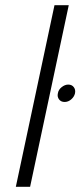

<svg xmlns="http://www.w3.org/2000/svg" viewBox="-20 -720 310 740"><path d="M243 -394Q230 -394 217.5 -384Q205 -374 203 -360Q200 -347 207.5 -337Q215 -327 229 -327Q243 -327 254.5 -337Q266 -347 269 -360Q272 -374 264.5 -384Q257 -394 243 -394ZM41 0H96L245 -700H190Z"/></svg>

Font: Advent Pro
Style: Italic
Weight: 400
Italic angle: -12°
Designer: VivaRado, Andreas Kalpakidis
Foundry: VivaRado, Andreas Kalpakidis
Version: Version 3.000